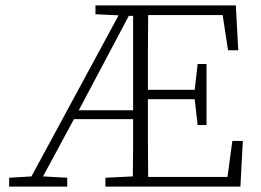

<svg xmlns="http://www.w3.org/2000/svg" viewBox="-20 -694 971 714"><path d="M828 -507 808 -638H531Q530 -571 530 -501.5Q530 -432 530 -360H704L715 -456H748V-229H715L704 -325H530V-324Q530 -245 530 -174.5Q530 -104 531 -36H826L844 -170H883L874 0H372V-33L474 -38Q475 -92 475 -146Q475 -200 475 -251H255L140 -38L230 -33V0H14V-33L97 -38L421 -637L335 -641V-674H857L866 -507ZM462 -635H459L273 -284H475V-635Z"/></svg>

Font: Source Serif 4 SmText Light
Style: Regular
Weight: 300
Designer: Frank Grießhammer
Foundry: Adobe
Version: Version 4.005;hotconv 1.1.0;makeotfexe 2.6.0